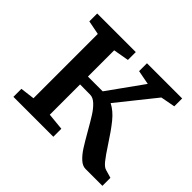

<svg xmlns="http://www.w3.org/2000/svg" viewBox="-131 -728 902 902"><g transform="rotate(45 320.0 -277.5)"><path d="M229 -262.7V-61.5L314 -53.2V0H48.8V-53.2L120.1 -62V-489.3L50.3 -502.9V-555.2H306.6V-502.9L229 -489.3V-314.9H327.1L452.1 -489.3L380.9 -502.9V-555.2H614.7V-502.9L542.5 -489.3L392.6 -302.2Q426.8 -284.7 456.1 -248.5Q485.4 -212.4 522.5 -154.8Q550.8 -111.3 567.9 -90.1Q585 -68.8 599.6 -64.9L640.1 -53.2V0H527.8Q507.8 0 488.5 -17.8Q469.2 -35.6 452.6 -61.5Q436 -87.4 410.6 -131.8Q386.2 -174.8 369.6 -200.9Q353 -227.1 334.2 -244.6Q315.4 -262.2 295.9 -262.2Z"/></g></svg>

Font: Merriweather
Style: Regular
Weight: 400
Designer: Eben Sorkin
Foundry: Eben Sorkin
Version: Version 1.584; ttfautohint (v1.6)